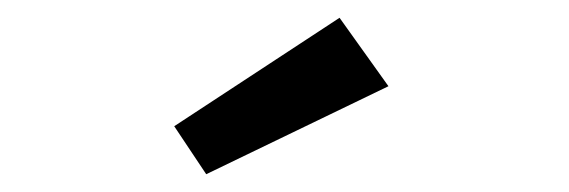

<svg xmlns="http://www.w3.org/2000/svg" viewBox="-20 -827 640 216"><path d="M212 -631 417 -730 362 -807 176 -685Z"/></svg>

Font: Kode Mono Medium
Style: Regular
Weight: 500
Monospace: yes
Designer: Isa Ozler
Foundry: Kadena LLC
Version: Version 1.206;gftools[0.9.28]